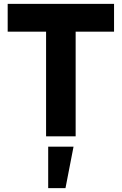

<svg xmlns="http://www.w3.org/2000/svg" viewBox="-20 -710 634 1000"><path d="M220 0V-690H374V0ZM20 -545V-690H574V-545ZM231 270V54H363L321 270Z"/></svg>

Font: Radio Canada Big
Style: Bold
Weight: 700
Designer: Étienne Aubert Bonn
Foundry: Coppers and Brasses
Version: Version 1.001